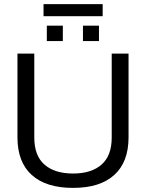

<svg xmlns="http://www.w3.org/2000/svg" viewBox="-20 -905 711 935"><path d="M192 -826V-885H480V-826ZM208 -705V-780H286V-705ZM384 -705V-780H462V-705ZM336 10Q204 10 134.5 -53Q65 -116 65 -236V-644H147V-235Q147 -147 196.5 -103.5Q246 -60 336 -60Q425 -60 474.5 -103.5Q524 -147 524 -235V-644H606V-236Q606 -116 536.5 -53Q467 10 336 10Z"/></svg>

Font: Kanit Light
Style: Regular
Weight: 300
Designer: Katatrad Team
Foundry: CadsonDemak
Version: Version 2.000; ttfautohint (v1.8.3)